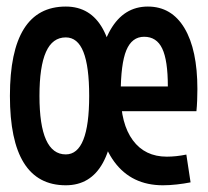

<svg xmlns="http://www.w3.org/2000/svg" viewBox="-20 -547 626 577"><path d="M177.7 9.8Q9.8 9.8 9.8 -258.8Q9.8 -527.3 177.7 -527.3Q326.2 -527.3 326.2 -258.8Q326.2 9.8 177.7 9.8ZM177.7 -83Q248 -83 248 -258.8Q248 -347.2 230.7 -390.9Q213.4 -434.6 177.7 -434.6Q137.7 -434.6 118.2 -390.9Q98.6 -347.2 98.6 -258.8Q98.6 -83 177.7 -83ZM469.7 9.8Q375.5 9.8 323.5 -60.8Q271.5 -131.3 271.5 -259.8Q271.5 -387.2 311.8 -457.3Q352.1 -527.3 424.3 -527.3Q495.6 -527.3 534.4 -462.4Q573.2 -397.5 573.2 -279.3Q573.2 -262.7 572.5 -245.1Q571.8 -227.5 570.3 -212.9H334V-287.1H484.4Q484.4 -365.7 467.5 -401.1Q450.7 -436.5 413.1 -436.5Q376.5 -436.5 359.6 -395.8Q342.8 -355 342.8 -264.6Q342.8 -174.8 379.2 -125.5Q415.5 -76.2 481.4 -76.2Q509.3 -76.2 540 -82.5L552.7 1Q533.2 4.9 511.5 7.3Q489.7 9.8 469.7 9.8Z"/></svg>

Font: Cascadia Code PL
Style: Regular
Weight: 400
Monospace: yes
Designer: Aaron Bell
Foundry: Saja Typeworks
Version: Version 2102.003